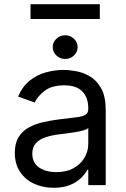

<svg xmlns="http://www.w3.org/2000/svg" viewBox="-20 -888 604 921"><path d="M237.2 12.8Q185.4 12.8 143.1 -6.9Q100.9 -26.6 76 -64.1Q51.1 -101.6 51.1 -154.8Q51.1 -201.7 69.6 -231Q88.1 -260.3 119 -277Q149.9 -293.7 187.3 -302Q224.8 -310.4 262.8 -315.3Q312.5 -321.7 343.6 -325.1Q374.6 -328.5 389 -336.6Q403.4 -344.8 403.4 -365.1V-367.9Q403.4 -420.5 374.8 -449.6Q346.2 -478.7 288.4 -478.7Q228.3 -478.7 194.2 -452.4Q160.2 -426.1 146.3 -396.3L66.8 -424.7Q88.1 -474.4 123.8 -502.3Q159.4 -530.2 201.9 -541.4Q244.3 -552.6 285.5 -552.6Q311.8 -552.6 346.1 -546.3Q380.3 -540.1 412.5 -521Q444.6 -501.8 465.9 -463.1Q487.2 -424.4 487.2 -359.4V0H403.4V-73.9H399.1Q390.6 -56.1 370.7 -35.9Q350.9 -15.6 317.8 -1.4Q284.8 12.8 237.2 12.8ZM250 -62.5Q299.7 -62.5 334 -82Q368.3 -101.6 385.8 -132.5Q403.4 -163.4 403.4 -197.4V-274.1Q398.1 -267.8 380.1 -262.6Q362.2 -257.5 339 -253.7Q315.7 -250 293.9 -247.3Q272 -244.7 258.5 -242.9Q225.9 -238.6 197.6 -229.2Q169.4 -219.8 152.2 -201.2Q134.9 -182.5 134.9 -150.6Q134.9 -106.9 167.4 -84.7Q199.9 -62.5 250 -62.5ZM292.6 -605.1Q268.1 -605.1 250.5 -621.8Q233 -638.5 233 -661.9Q233 -685.4 250.5 -702.1Q268.1 -718.8 292.6 -718.8Q317.1 -718.8 334.7 -702.1Q352.3 -685.4 352.3 -661.9Q352.3 -638.5 334.7 -621.8Q317.1 -605.1 292.6 -605.1ZM458.8 -867.9V-796.9H126.4V-867.9Z"/></svg>

Font: Inter UI
Style: Regular
Weight: 400
Designer: Rasmus Andersson
Foundry: rsms
Version: 3.2;8d6f07862